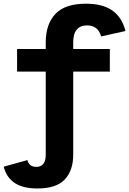

<svg xmlns="http://www.w3.org/2000/svg" viewBox="-80 -822 714 1062"><path d="M325 -588V-551H527.5V-426H325V34Q325 121 278.2 170.8Q231.5 220.5 126.5 220.5Q48 220.5 2 190.5Q-44 160.5 -59.5 100L71.5 63.5Q81 101 121 101Q146.5 101 159.8 84.2Q173 67.5 173 34V-426H14.5V-551H173V-588Q173 -687.5 226 -744.5Q279 -801.5 396 -801.5Q488 -801.5 541.5 -763.8Q595 -726 614 -650.5L479.5 -620.5Q462.5 -681.5 401.5 -681.5Q364.5 -681.5 344.8 -658.5Q325 -635.5 325 -588Z"/></svg>

Font: Hepta Slab ExtraLight
Style: Bold
Weight: 700
Version: Version 1.102